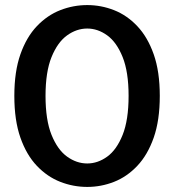

<svg xmlns="http://www.w3.org/2000/svg" viewBox="-20 -726 690 757"><path d="M324 11Q269 11 217.8 -9Q166.5 -29 125.5 -72Q84.5 -115 60.5 -183.2Q36.5 -251.5 36.5 -348Q36.5 -444 60.5 -512Q84.5 -580 125.5 -623Q166.5 -666 217.8 -686Q269 -706 324 -706Q378.5 -706 429.5 -686Q480.5 -666 521.2 -623Q562 -580 586 -512Q610 -444 610 -348Q610 -251.5 586 -183.2Q562 -115 521.2 -72Q480.5 -29 429.5 -9Q378.5 11 324 11ZM324 -81.5Q365.5 -81.5 402.8 -108.5Q440 -135.5 463.5 -194.2Q487 -253 487 -348Q487 -442.5 463.5 -501Q440 -559.5 402.8 -586.5Q365.5 -613.5 324 -613.5Q282 -613.5 244.5 -586.5Q207 -559.5 183.2 -501Q159.5 -442.5 159.5 -348Q159.5 -253 183.2 -194.2Q207 -135.5 244.5 -108.5Q282 -81.5 324 -81.5Z"/></svg>

Font: Trispace Medium
Style: Regular
Weight: 500
Designer: Tyler Finck
Foundry: Etcetera Type Company
Version: Version 1.210; ttfautohint (v1.8.3)